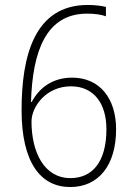

<svg xmlns="http://www.w3.org/2000/svg" viewBox="-20 -744 540 774"><path d="M263 10C377 10 448 -77 448 -223C448 -346 383 -431 271 -431C192 -431 138 -390 108 -333H105C111 -536 165 -689 331 -689C359 -689 387 -686 407 -678V-716C389 -721 358 -724 334 -724C119 -724 67 -519 67 -300C67 -87 145 10 263 10ZM264 -26C157 -26 107 -132 107 -254C107 -313 165 -396 266 -396C359 -396 409 -326 409 -223C409 -91 352 -26 264 -26Z"/></svg>

Font: Noto Sans Devanagari SemiCondensed ExtraLight
Style: Regular
Weight: 200
Width: 4
Designer: Jelle Bosma - Monotype Design Team
Foundry: Monotype Imaging Inc.
Version: Version 2.004